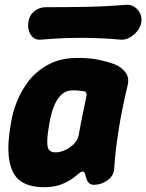

<svg xmlns="http://www.w3.org/2000/svg" viewBox="-20 -760 609 799"><path d="M163.2 19Q66.4 19 34.6 -42.8Q2.8 -104.6 22 -225L26 -250Q32.6 -292 51.1 -338.8Q69.6 -385.6 102.2 -426.5Q134.8 -467.4 184.8 -493.2Q234.8 -519 303.8 -519Q354.8 -519 391.8 -511.1Q428.8 -503.2 457.4 -492.2Q484.4 -481.6 501.6 -459.5Q518.8 -437.4 511.4 -405.6Q499.4 -356.6 489.8 -308.8Q480.2 -261 473.2 -216.3Q466.2 -171.6 461.7 -131.5Q457.2 -91.4 455.2 -58Q453 -27.6 427 -9.3Q401 9 370.8 9Q358.2 9 350.6 1.9Q343 -5.2 339.2 -17.6Q335 -30.4 333.2 -38.2Q331.4 -46 323.2 -46Q316.6 -46 305.7 -36Q294.8 -26 276.4 -13.5Q258 -1 230.4 9Q202.8 19 163.2 19ZM211.4 -126Q230.8 -126 252 -135.8Q273.2 -145.6 289 -162.4Q304.8 -179.2 308 -200Q312.8 -227.6 317.1 -250.1Q321.4 -272.6 326.4 -295.1Q331.4 -317.6 336.6 -345.2Q346.4 -379.4 329.2 -380.2Q321.4 -381.6 308.7 -382.8Q296 -384 282.2 -384Q257.8 -384 240.7 -370.2Q223.6 -356.4 212.5 -334.9Q201.4 -313.4 195.3 -290.7Q189.2 -268 186 -250L182 -225Q174.2 -177.2 177.8 -151.6Q181.4 -126 211.4 -126ZM568 -667Q565.2 -648.6 551.8 -631.4Q538.4 -614.2 519.6 -603.8Q500.8 -593.4 481.8 -595Q318 -610 151.2 -595Q123 -592.2 108.3 -614.9Q93.6 -637.6 98 -667V-668Q101.8 -695.6 122.3 -712.8Q142.8 -730 170.4 -730Q254.4 -730 338 -731.5Q421.6 -733 505.4 -740Q524.4 -741.6 539.8 -731.2Q555.2 -720.8 563.2 -703.9Q571.2 -687 568 -668Z"/></svg>

Font: Winky Sans
Style: Italic
Weight: 400
Italic angle: -8.97852°
Designer: Simon Atzbach
Foundry: typofactur
Version: Version 1.205